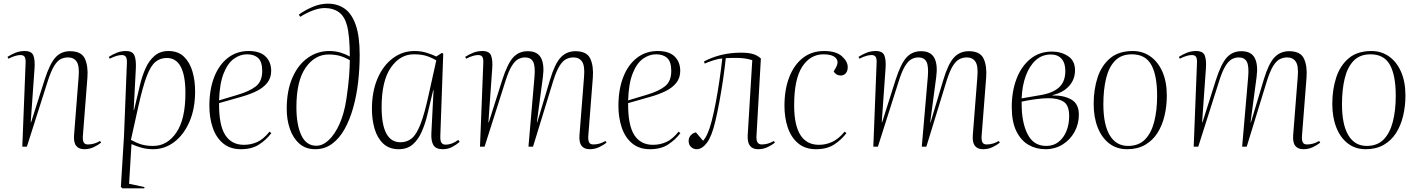

<svg xmlns="http://www.w3.org/2000/svg" viewBox="-20 -802 7751 1050"><path d="M533 -22Q517 -9 493 2.5Q469 14 441 14Q411 14 396.5 -4.5Q382 -23 385 -63L410 -382Q415 -441 399.5 -464.5Q384 -488 352 -488Q331 -488 312.5 -479Q294 -470 276.5 -442Q259 -414 241 -358L127 0H102L120 -458Q121 -482 114.5 -491.5Q108 -501 92 -501Q80 -501 64 -496.5Q48 -492 26 -481L21 -491Q41 -504 64.5 -513.5Q88 -523 115 -523Q153 -523 162.5 -498.5Q172 -474 169 -430L148 -133H150L224 -366Q252 -453 283 -487.5Q314 -522 363 -522Q425 -522 444 -481.5Q463 -441 458 -377L433 -56Q432 -34 438 -23Q444 -12 461 -12Q495 -12 527 -31Z M674 -458Q675 -482 668 -491.5Q661 -501 646 -501Q634 -501 618 -496.5Q602 -492 580 -481L575 -491Q595 -504 618.5 -513.5Q642 -523 669 -523Q704 -523 714.5 -500Q725 -477 723 -430L711 -200H713L745 -335Q757 -386 776 -428.5Q795 -471 825.5 -497Q856 -523 901 -523Q954 -523 986 -492Q1018 -461 1032.5 -411Q1047 -361 1047 -303Q1047 -207 1016 -136Q985 -65 933 -25.5Q881 14 817 14Q783 14 753 5.5Q723 -3 699 -14L686 203L770 221L769 228H649L641 220L658 -56ZM892 -485Q856 -485 830 -463.5Q804 -442 782.5 -385.5Q761 -329 737 -222L696 -37Q727 -20 754 -12Q781 -4 818 -4Q894 -4 944 -76.5Q994 -149 994 -293Q994 -485 892 -485Z M1340 -523Q1402 -523 1432.5 -493Q1463 -463 1463 -414Q1463 -376 1441.5 -349Q1420 -322 1383.5 -304Q1347 -286 1301 -273L1178 -238Q1177 -118 1211.5 -64Q1246 -10 1314 -10Q1352 -10 1386 -25Q1420 -40 1454 -82L1464 -74Q1436 -37 1396.5 -11.5Q1357 14 1298 14Q1238 14 1199.5 -18.5Q1161 -51 1143 -105Q1125 -159 1125 -223Q1125 -312 1151 -379.5Q1177 -447 1225.5 -485Q1274 -523 1340 -523ZM1414 -414Q1414 -464 1392 -484.5Q1370 -505 1331 -505Q1293 -505 1259 -480.5Q1225 -456 1203 -400.5Q1181 -345 1178 -253L1278 -283Q1346 -303 1380 -330.5Q1414 -358 1414 -414Z M1614 -722Q1647 -746 1689 -764Q1731 -782 1773 -782Q1826 -782 1865 -754.5Q1904 -727 1925.5 -665.5Q1947 -604 1947 -501Q1947 -427 1938.5 -353Q1930 -279 1911.5 -213Q1893 -147 1864.5 -96Q1836 -45 1796 -15.5Q1756 14 1704 14Q1651 14 1616.5 -17Q1582 -48 1565 -98Q1548 -148 1548 -206Q1548 -306 1579 -377Q1610 -448 1663 -485.5Q1716 -523 1780 -523Q1815 -523 1843.5 -514Q1872 -505 1893 -493Q1893 -547 1889 -592Q1885 -637 1877 -665Q1864 -713 1833 -735.5Q1802 -758 1756 -758Q1725 -758 1689 -744Q1653 -730 1622 -710ZM1710 -5Q1745 -5 1778 -36Q1811 -67 1836.5 -123.5Q1862 -180 1874 -258Q1885 -332 1889 -384Q1893 -436 1893 -473Q1860 -491 1834.5 -497.5Q1809 -504 1777 -504Q1702 -504 1651.5 -432Q1601 -360 1601 -216Q1601 -119 1628 -62Q1655 -5 1710 -5Z M2388 -59Q2387 -31 2394.5 -21Q2402 -11 2417 -11Q2452 -11 2486 -37L2494 -26Q2475 -10 2452 2Q2429 14 2401 14Q2364 14 2350.5 -8Q2337 -30 2339 -73L2351 -309H2349L2317 -174Q2305 -124 2286 -81Q2267 -38 2237 -12Q2207 14 2161 14Q2108 14 2075.5 -17Q2043 -48 2028.5 -98Q2014 -148 2014 -206Q2014 -302 2045 -373.5Q2076 -445 2129 -484Q2182 -523 2246 -523Q2282 -523 2311.5 -514Q2341 -505 2366 -493L2397 -513L2404 -508ZM2170 -24Q2206 -24 2232 -45.5Q2258 -67 2280 -124Q2302 -181 2325 -287L2366 -472Q2332 -491 2305.5 -498Q2279 -505 2243 -505Q2168 -505 2117.5 -432.5Q2067 -360 2067 -216Q2067 -24 2170 -24Z M2903 -382Q2908 -441 2895.5 -464.5Q2883 -488 2851 -488Q2833 -488 2815 -479Q2797 -470 2779.5 -442.5Q2762 -415 2744 -358L2630 0H2605L2623 -458Q2624 -482 2617.5 -491.5Q2611 -501 2595 -501Q2583 -501 2567 -496.5Q2551 -492 2529 -481L2524 -491Q2544 -504 2567.5 -513.5Q2591 -523 2618 -523Q2656 -523 2665.5 -498.5Q2675 -474 2672 -430L2651 -133H2653L2727 -366Q2755 -453 2786 -487.5Q2817 -522 2866 -522Q2919 -522 2938.5 -485.5Q2958 -449 2949 -381L2916 -133H2918L2988 -366Q3014 -453 3046 -487.5Q3078 -522 3127 -522Q3189 -522 3208 -481.5Q3227 -441 3222 -377L3197 -56Q3196 -34 3202 -23Q3208 -12 3225 -12Q3259 -12 3291 -31L3297 -22Q3281 -9 3257 2.5Q3233 14 3205 14Q3175 14 3160.5 -4.5Q3146 -23 3149 -63L3174 -382Q3179 -441 3163.5 -464.5Q3148 -488 3116 -488Q3096 -488 3077 -479Q3058 -470 3040.5 -442.5Q3023 -415 3005 -358L2895 0H2870Z M3577 -523Q3639 -523 3669.5 -493Q3700 -463 3700 -414Q3700 -376 3678.5 -349Q3657 -322 3620.5 -304Q3584 -286 3538 -273L3415 -238Q3414 -118 3448.5 -64Q3483 -10 3551 -10Q3589 -10 3623 -25Q3657 -40 3691 -82L3701 -74Q3673 -37 3633.5 -11.5Q3594 14 3535 14Q3475 14 3436.5 -18.5Q3398 -51 3380 -105Q3362 -159 3362 -223Q3362 -312 3388 -379.5Q3414 -447 3462.5 -485Q3511 -523 3577 -523ZM3651 -414Q3651 -464 3629 -484.5Q3607 -505 3568 -505Q3530 -505 3496 -480.5Q3462 -456 3440 -400.5Q3418 -345 3415 -253L3515 -283Q3583 -303 3617 -330.5Q3651 -358 3651 -414Z M3830 -466Q3873 -489 3924 -501.5Q3975 -514 4033 -514Q4073 -514 4098 -506.5Q4123 -499 4141 -482L4117 -58Q4114 -12 4146 -12Q4180 -12 4212 -31L4218 -22Q4202 -9 4178 2.5Q4154 14 4126 14Q4096 14 4081.5 -4.5Q4067 -23 4069 -63L4094 -473Q4059 -484 4020 -485Q3981 -486 3949 -484Q3944 -433 3934.5 -368.5Q3925 -304 3913.5 -242Q3902 -180 3891 -135Q3872 -55 3845.5 -20.5Q3819 14 3790 14Q3772 14 3759 1.5Q3746 -11 3746 -31Q3746 -50 3758.5 -63Q3771 -76 3786 -78L3825 -32Q3852 -62 3872 -140Q3884 -186 3895 -245Q3906 -304 3915 -366Q3924 -428 3930 -482Q3908 -481 3878 -471Q3848 -461 3834 -454Z M4487 -523Q4552 -523 4584 -494.5Q4616 -466 4616 -435Q4616 -413 4605 -401Q4594 -389 4578 -389Q4553 -389 4539 -411L4550 -430Q4570 -464 4551 -484.5Q4532 -505 4484 -505Q4411 -505 4367 -437Q4323 -369 4323 -226Q4323 -10 4459 -10Q4496 -10 4531 -26Q4566 -42 4599 -82L4609 -74Q4581 -37 4541.5 -11.5Q4502 14 4443 14Q4383 14 4344.5 -18.5Q4306 -51 4288 -105Q4270 -159 4270 -223Q4270 -312 4296 -379.5Q4322 -447 4370.5 -485Q4419 -523 4487 -523Z M5054 -382Q5059 -441 5046.5 -464.5Q5034 -488 5002 -488Q4984 -488 4966 -479Q4948 -470 4930.5 -442.5Q4913 -415 4895 -358L4781 0H4756L4774 -458Q4775 -482 4768.5 -491.5Q4762 -501 4746 -501Q4734 -501 4718 -496.5Q4702 -492 4680 -481L4675 -491Q4695 -504 4718.5 -513.5Q4742 -523 4769 -523Q4807 -523 4816.5 -498.5Q4826 -474 4823 -430L4802 -133H4804L4878 -366Q4906 -453 4937 -487.5Q4968 -522 5017 -522Q5070 -522 5089.5 -485.5Q5109 -449 5100 -381L5067 -133H5069L5139 -366Q5165 -453 5197 -487.5Q5229 -522 5278 -522Q5340 -522 5359 -481.5Q5378 -441 5373 -377L5348 -56Q5347 -34 5353 -23Q5359 -12 5376 -12Q5410 -12 5442 -31L5448 -22Q5432 -9 5408 2.5Q5384 14 5356 14Q5326 14 5311.5 -4.5Q5297 -23 5300 -63L5325 -382Q5330 -441 5314.5 -464.5Q5299 -488 5267 -488Q5247 -488 5228 -479Q5209 -470 5191.5 -442.5Q5174 -415 5156 -358L5046 0H5021Z M5697 14Q5646 14 5604.5 -10Q5563 -34 5538 -85Q5513 -136 5513 -217Q5513 -302 5539 -370.5Q5565 -439 5614.5 -479.5Q5664 -520 5733 -520Q5783 -520 5821 -495Q5859 -470 5859 -418Q5859 -367 5826 -331Q5793 -295 5736 -282V-280Q5798 -281 5839 -257.5Q5880 -234 5880 -175Q5880 -124 5856.5 -81Q5833 -38 5791.5 -12Q5750 14 5697 14ZM5567 -264 5671 -282Q5737 -293 5771.5 -324Q5806 -355 5806 -414Q5806 -458 5785 -481Q5764 -504 5727 -504Q5679 -504 5644.5 -473Q5610 -442 5590 -388Q5570 -334 5567 -264ZM5702 -4Q5741 -4 5769 -26Q5797 -48 5812 -85Q5827 -122 5827 -167Q5827 -226 5797 -245.5Q5767 -265 5713 -265Q5685 -265 5643.5 -259.5Q5602 -254 5567 -246Q5567 -228 5567.5 -215.5Q5568 -203 5569 -186Q5577 -101 5609 -52.5Q5641 -4 5702 -4Z M6144 14Q6087 14 6046 -17.5Q6005 -49 5983 -105Q5961 -161 5961 -234Q5961 -313 5982.5 -378.5Q6004 -444 6051 -483.5Q6098 -523 6175 -523Q6229 -523 6271 -493.5Q6313 -464 6337 -409.5Q6361 -355 6361 -279Q6361 -222 6348.5 -169Q6336 -116 6310 -75Q6284 -34 6242.5 -10Q6201 14 6144 14ZM6149 -4Q6207 -4 6241.5 -39Q6276 -74 6292 -136Q6308 -198 6308 -278Q6308 -390 6276 -447.5Q6244 -505 6170 -505Q6112 -505 6078 -470Q6044 -435 6029 -373.5Q6014 -312 6014 -232Q6014 -120 6049 -62Q6084 -4 6149 -4Z M6806 -382Q6811 -441 6798.5 -464.5Q6786 -488 6754 -488Q6736 -488 6718 -479Q6700 -470 6682.5 -442.5Q6665 -415 6647 -358L6533 0H6508L6526 -458Q6527 -482 6520.5 -491.5Q6514 -501 6498 -501Q6486 -501 6470 -496.5Q6454 -492 6432 -481L6427 -491Q6447 -504 6470.5 -513.5Q6494 -523 6521 -523Q6559 -523 6568.5 -498.5Q6578 -474 6575 -430L6554 -133H6556L6630 -366Q6658 -453 6689 -487.5Q6720 -522 6769 -522Q6822 -522 6841.5 -485.5Q6861 -449 6852 -381L6819 -133H6821L6891 -366Q6917 -453 6949 -487.5Q6981 -522 7030 -522Q7092 -522 7111 -481.5Q7130 -441 7125 -377L7100 -56Q7099 -34 7105 -23Q7111 -12 7128 -12Q7162 -12 7194 -31L7200 -22Q7184 -9 7160 2.5Q7136 14 7108 14Q7078 14 7063.5 -4.5Q7049 -23 7052 -63L7077 -382Q7082 -441 7066.5 -464.5Q7051 -488 7019 -488Q6999 -488 6980 -479Q6961 -470 6943.5 -442.5Q6926 -415 6908 -358L6798 0H6773Z M7449 14Q7392 14 7351 -17.5Q7310 -49 7288 -105Q7266 -161 7266 -234Q7266 -313 7287.5 -378.5Q7309 -444 7356 -483.5Q7403 -523 7480 -523Q7534 -523 7576 -493.5Q7618 -464 7642 -409.5Q7666 -355 7666 -279Q7666 -222 7653.5 -169Q7641 -116 7615 -75Q7589 -34 7547.5 -10Q7506 14 7449 14ZM7454 -4Q7512 -4 7546.5 -39Q7581 -74 7597 -136Q7613 -198 7613 -278Q7613 -390 7581 -447.5Q7549 -505 7475 -505Q7417 -505 7383 -470Q7349 -435 7334 -373.5Q7319 -312 7319 -232Q7319 -120 7354 -62Q7389 -4 7454 -4Z"/></svg>

Font: Literata 72pt ExtraLight
Style: Italic
Weight: 200
Italic angle: -2°
Designer: Latin by Veronika Burian and Jose Scaglione. Greek by Irene Vlachou. Cyrillic by Vera Evstafieva
Foundry: TypeTogether
Version: Version 3.002